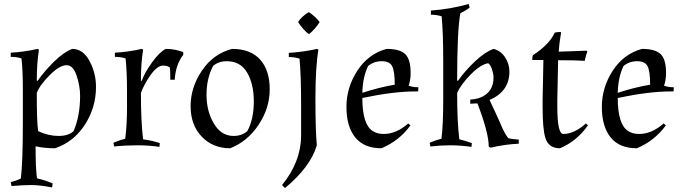

<svg xmlns="http://www.w3.org/2000/svg" viewBox="-20 -731 3424 966"><path d="M463 -294Q463 -190 407 -103.5Q351 -17 257 15Q203 15 159 5Q159 114 166 166Q211 177 245 192L242 212Q180 200 137.5 200Q95 200 38 205L34 185Q64 178 85 167Q95 81 95 -114V-277Q95 -379 88 -437Q64 -445 34 -445V-466Q98 -469 169 -485L176 -481Q165 -412 165 -325L169 -324Q204 -374 252 -421Q300 -468 343 -485Q398 -485 430.5 -424Q463 -363 463 -294ZM383 -249Q383 -298 365.5 -350.5Q348 -403 315 -403Q280 -403 230 -353Q180 -303 165 -263Q165 -114 172 -71Q225 -47 274.5 -47Q324 -47 350 -71Q383 -147 383 -249Z M782 8Q731 0 671 0Q611 0 554 6L551 -13Q581 -26 610 -33Q619 -101 619 -190V-274Q619 -366 612 -437Q588 -445 558 -445V-466Q622 -469 693 -485L700 -481Q689 -412 689 -325L693 -324Q707 -364 744.5 -416.5Q782 -469 814 -485Q859 -485 902 -469V-455Q864 -407 859 -330H837Q837 -369 835 -391Q822 -401 801 -401Q771 -401 737.5 -353.5Q704 -306 689 -263Q689 -118 700 -30Q750 -23 784 -11Z M1148 -485Q1241 -485 1289 -431Q1337 -377 1337 -282Q1337 -187 1281 -103Q1225 -19 1138 15Q1051 15 995 -43.5Q939 -102 939 -197Q939 -292 996.5 -376.5Q1054 -461 1148 -485ZM1121 -423Q1079 -423 1052 -399Q1019 -336 1019 -254Q1019 -172 1056 -109.5Q1093 -47 1155 -47Q1197 -47 1225 -72Q1257 -133 1257 -220.5Q1257 -308 1223.5 -365.5Q1190 -423 1121 -423Z M1495 -53V-190Q1495 -355 1487 -436Q1461 -444 1433 -444V-465Q1510 -470 1575 -485L1582 -481Q1567 -393 1567 -234.5Q1567 -76 1574 0Q1542 109 1414 215L1399 200Q1495 83 1495 -53ZM1588 -620Q1581 -607 1563.5 -587Q1546 -567 1534 -559Q1522 -567 1504.5 -587Q1487 -607 1480 -620Q1486 -632 1503 -647.5Q1520 -663 1534 -670Q1547 -662 1564 -646.5Q1581 -631 1588 -620Z M1911 -57Q1974 -57 2034 -110L2045 -100Q1988 -22 1899 15Q1811 15 1767 -40Q1723 -95 1723 -193Q1723 -291 1778 -375.5Q1833 -460 1925 -485Q1992 -485 2019 -458.5Q2046 -432 2046 -365Q2046 -327 2036 -300Q2057 -292 2085 -292L2084 -271Q2078 -271 2071 -271Q1959 -271 1803 -238Q1803 -105 1855 -72Q1877 -57 1911 -57ZM1832 -399Q1805 -343 1803 -264Q1885 -291 1966 -305Q1966 -371 1953.5 -397Q1941 -423 1901 -423Q1861 -423 1832 -399Z M2352 8Q2296 0 2246 0Q2196 0 2145 6L2142 -13Q2172 -26 2201 -33Q2210 -101 2210 -230V-417Q2210 -568 2202 -649Q2176 -657 2148 -657V-678Q2247 -685 2338 -711L2343 -693Q2324 -678 2296 -664Q2280 -576 2280 -326L2284 -324Q2319 -374 2369 -421.5Q2419 -469 2463 -485Q2499 -476 2521 -443Q2543 -410 2543 -371Q2543 -271 2443 -228L2473 -164Q2483 -143 2493.5 -119Q2504 -95 2509 -83Q2523 -54 2536 -37Q2536 -35 2557.5 -32Q2579 -29 2590 -29V-8Q2521 -5 2448 12L2439 7Q2439 -63 2382 -211Q2358 -209 2346 -209V-230Q2400 -233 2431.5 -261.5Q2463 -290 2463 -341Q2463 -358 2455.5 -381.5Q2448 -405 2436 -413Q2397 -406 2347.5 -355.5Q2298 -305 2280 -263Q2280 -118 2291 -30Q2319 -24 2354 -11Z M2784 -195Q2784 -57 2814 -57Q2869 -57 2928 -110L2938 -100Q2880 -19 2797 15Q2740 15 2724 -37Q2710 -81 2710 -189Q2710 -208 2710 -230L2714 -429H2660L2658 -431Q2658 -447 2661 -453Q2745 -508 2771 -567Q2783 -570 2799 -570L2803 -568Q2793 -508 2791 -471L2931 -476L2935 -472Q2928 -454 2922 -425Q2871 -428 2788 -428L2784 -230Q2784 -212 2784 -195Z M3196 -57Q3259 -57 3319 -110L3330 -100Q3273 -22 3184 15Q3096 15 3052 -40Q3008 -95 3008 -193Q3008 -291 3063 -375.5Q3118 -460 3210 -485Q3277 -485 3304 -458.5Q3331 -432 3331 -365Q3331 -327 3321 -300Q3342 -292 3370 -292L3369 -271Q3363 -271 3356 -271Q3244 -271 3088 -238Q3088 -105 3140 -72Q3162 -57 3196 -57ZM3117 -399Q3090 -343 3088 -264Q3170 -291 3251 -305Q3251 -371 3238.5 -397Q3226 -423 3186 -423Q3146 -423 3117 -399Z"/></svg>

Font: Almendra
Style: Regular
Weight: 400
Designer: Ana Sanfelippo
Foundry: Ana Sanfelippo
Version: Version 1.004